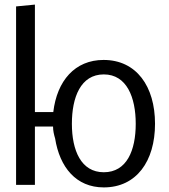

<svg xmlns="http://www.w3.org/2000/svg" viewBox="-20 -803 735 836"><path d="M571 -264C571 -148 532 -53 432 -53C333 -53 293 -148 293 -264C293 -379 331 -479 432 -479C532 -479 571 -379 571 -264ZM655 -264C655 -427 574 -542 431 -542C306 -542 228 -451 212 -315H132V-783L50 -775V2H132V-252H211C211 -233 215 -217 220 -200C240 -75 311 13 432 13C574 13 655 -101 655 -264Z"/></svg>

Font: Repo
Style: Regular
Weight: 400
Designer: Stefan Peev
Foundry: Context Ltd
Version: Version 0.000